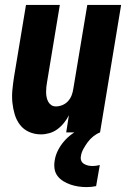

<svg xmlns="http://www.w3.org/2000/svg" viewBox="-20 -540 540 783"><path d="M147 8Q121 8 98.5 -2Q76 -12 61.5 -31Q47 -50 40 -73.5Q33 -97 30.5 -122Q28 -147 30.5 -173Q33 -199 37 -225L86 -520H224L172 -206Q170 -195 169 -185Q168 -175 168 -164.5Q168 -154 170 -144Q172 -134 176.5 -125.5Q181 -117 189 -111.5Q197 -106 208 -106Q221 -106 234.5 -111.5Q248 -117 257.5 -127.5Q267 -138 272 -151Q277 -164 279 -178L336 -520H474L388 0H250L261 -70Q253 -54 241 -39Q229 -24 214 -13Q199 -2 181.5 3Q164 8 147 8ZM333 223Q316 223 299.5 220.5Q283 218 267 212.5Q251 207 237.5 198.5Q224 190 214.5 177.5Q205 165 202.5 148.5Q200 132 203 115Q206 94 216 74Q226 54 240.5 37Q255 20 273.5 6.5Q292 -7 311.5 -16.5Q331 -26 352 -32Q373 -38 394 -40L388 0Q373 6 360 16.5Q347 27 337.5 40Q328 53 320 67.5Q312 82 310 97Q308 106 311 114.5Q314 123 322 128Q330 133 339 135Q348 137 358 137Q365 137 372 136Q379 135 387 133L372 219Q363 221 353 222Q343 223 333 223Z"/></svg>

Font: Iosevka Heavy Oblique
Style: Regular
Weight: 900
Italic angle: -9°
Monospace: yes
Designer: Belleve Invis
Foundry: Belleve Invis
Version: Version 32.5.0; ttfautohint (v1.8.4)